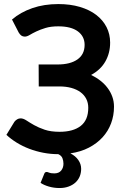

<svg xmlns="http://www.w3.org/2000/svg" viewBox="-20 -751 622 944"><path d="M39 -655Q81 -691 138.8 -711Q196.5 -731 267 -731Q325.5 -731 372.8 -717Q420 -703 453 -677.8Q486 -652.5 503.8 -617.8Q521.5 -583 521.5 -541.5Q521.5 -490.5 498.2 -449.2Q475 -408 428 -382.5Q453 -370.5 473.8 -354.2Q494.5 -338 509.2 -318.2Q524 -298.5 532.2 -275.5Q540.5 -252.5 540.5 -226.5Q540.5 -183 526.2 -144.8Q512 -106.5 484.5 -76.2Q457 -46 417.2 -25.2Q377.5 -4.5 326 3Q351.5 16 365.2 36Q379 56 379 79Q379 99.5 371.8 116.8Q364.5 134 350.8 146.5Q337 159 317.2 166.2Q297.5 173.5 273 173.5Q245 173.5 220.2 166.2Q195.5 159 179.5 148L198 102.5Q201 94.5 210 94.5Q212.5 94.5 215.2 95.5Q218 96.5 221.8 98Q225.5 99.5 231.5 100.5Q237.5 101.5 247 101.5Q269.5 101.5 280.8 87.5Q292 73.5 292 54Q292 39.5 287 26.8Q282 14 266.5 7Q229 7 192.8 0Q156.5 -7 123.8 -19.5Q91 -32 62.5 -49.5Q34 -67 11.5 -88L51 -152.5Q56.5 -159.5 64.2 -164.2Q72 -169 81.5 -169Q94.5 -169 110 -158.8Q125.5 -148.5 147.5 -136Q169.5 -123.5 199.8 -113.2Q230 -103 272.5 -103Q340 -103 377 -132Q414 -161 414 -221Q414 -245.5 404 -265Q394 -284.5 375.5 -298Q357 -311.5 330.8 -318.8Q304.5 -326 272.5 -326H170.5L170 -434H263Q325.5 -434 360.8 -458.8Q396 -483.5 396 -530.5Q396 -572 362.8 -596.8Q329.5 -621.5 266.5 -621.5Q230 -621.5 203.8 -613.5Q177.5 -605.5 158.2 -596.2Q139 -587 125.8 -579Q112.5 -571 102 -571Q92 -571 85 -576Q78 -581 72 -591Z"/></svg>

Font: Lato 2
Style: Bold
Weight: 700
Designer: Lukasz Dziedzic with Adam Twardoch and Botio Nikoltchev
Foundry: tyPoland Lukasz Dziedzic
Version: Version 2.015; 2015-08-06; http://www.latofonts.com/